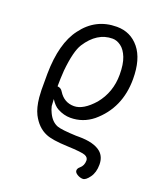

<svg xmlns="http://www.w3.org/2000/svg" viewBox="-136 -575 773 914"><g transform="rotate(20 250.0 -118.0)"><path d="M361 203Q379 188 379 162Q379 147 362.5 139.5Q346 132 269 129Q192 126 160 112Q114 93 86 39Q70 7 65 -44Q62 -82 63 -115Q63 -142 63 -163Q65 -318 126 -398Q191 -486 298 -486Q368 -486 411.5 -432.5Q455 -379 455 -278Q455 -131 350 -43Q300 -3 237 -3Q204 -3 172 -20Q151 -31 133 -60L135 -25Q139 -8 146 6Q164 45 196 57Q219 65 292 68H306Q384 68 419 98Q444 120 444 159.5Q444 199 425.5 224.5Q407 250 392.5 250Q378 250 364 241.5Q350 233 350 222.5Q350 212 361 203ZM234 -61Q281 -61 334 -121Q388 -187 388 -276Q388 -329 375 -362Q362 -395 341 -410.5Q320 -426 298 -426Q220 -426 167 -344Q142 -305 132 -204Q129 -161 129 -123Q147 -122 156 -106Q184 -61 234 -61Z"/></g></svg>

Font: LXGW WenKai Mono Lite
Style: Regular
Weight: 400
Monospace: yes
Designer: LXGW / Fontworks Inc.
Foundry: LXGW / Fontworks Inc.
Version: Version 1.520; June 14, 2025